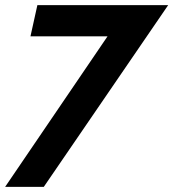

<svg xmlns="http://www.w3.org/2000/svg" viewBox="-26 -730 677 750"><path d="M394 -588H93L120 -710H631L145 0H-6Z"/></svg>

Font: PTCRaleway
Style: Bold Italic
Weight: 700
Italic angle: -12°
Designer: Matt McInerney, Pablo Impallari, Rodrigo Fuenzalida
Foundry: Matt McInerney, Pablo Impallari, Rodrigo Fuenzalida
Version: Version 3.000g; ttfautohint (v1.5) -l 8 -r 28 -G 28 -x 14 -D